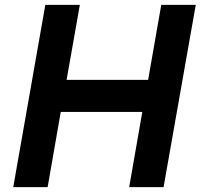

<svg xmlns="http://www.w3.org/2000/svg" viewBox="-20 -770 826 790"><path d="M785.5 -750 653 0H511.5L565.5 -309.5H230L176 0H34.5L166.5 -750H308.5L254 -441.5H589.5L643.5 -750Z"/></svg>

Font: Russisch Sans ExtraBold
Style: Italic
Weight: 800
Width: 4
Italic angle: -10°
Designer: Michael Sharanda (font) & Cristiano Sobral (main changes)
Foundry: Michael Sharanda
Version: Version 2.00;September 8, 2020;FontCreator 13.0.0.2681 64-bi